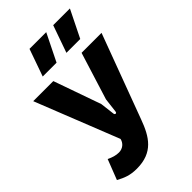

<svg xmlns="http://www.w3.org/2000/svg" viewBox="-279 -1025 1129 1129"><g transform="rotate(-45 285.5 -460.5)"><path d="M153 12C288 12 337 -69 376 -176L571 -700H405L313 -405L302 -314C301 -302 287 -302 285 -314L274 -405L170 -700H3L209 -180C203 -151 178 -130 146 -130C122 -130 98 -137 72 -150L23 -24C64 -2 97 12 153 12ZM342 -763H457L541 -933H402ZM145 -763H260L344 -933H205Z"/></g></svg>

Font: Finlandica
Style: Bold
Weight: 700
Designer: Niklas Ekholm, Juho Hiilivirta, Jaakko Suomalainen
Foundry: Helsinki Type Studio
Version: Version 2.000;Glyphs 3.2 (3202)